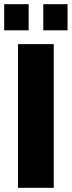

<svg xmlns="http://www.w3.org/2000/svg" viewBox="-21 -898 343 918"><path d="M65 0V-687H236V0ZM-1 -753V-878H116V-753ZM186 -753V-878H302V-753Z"/></svg>

Font: Archivo SemiCondensed ExtraBold
Style: Regular
Weight: 800
Width: 4
Designer: Hector Gatti
Foundry: Omnibus-Type
Version: Version 2.001